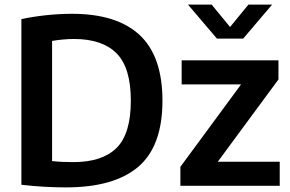

<svg xmlns="http://www.w3.org/2000/svg" viewBox="-20 -808 1262 835"><path d="M266 7Q221.5 7 172.5 4.2Q123.5 1.5 73 -4.5V-725Q122 -735.5 180 -741.8Q238 -748 293 -748Q488 -748 587.2 -655.8Q686.5 -563.5 686.5 -370Q686.5 -172.5 581.5 -82.8Q476.5 7 266 7ZM299 -103Q424.5 -103 486.8 -164.5Q549 -226 549 -370.5Q549 -513.5 487 -576Q425 -638.5 301.5 -638.5Q279.5 -638.5 254.5 -636.2Q229.5 -634 206.5 -630V-107.5Q229 -105 251.2 -104Q273.5 -103 299 -103ZM764.5 0V-82.5L1028.5 -441H770V-545.5H1191V-462.5L927 -104.5H1196.5V0ZM923.5 -640 797.5 -788H900.5L980.5 -690.5L1060.5 -788H1163.5L1037.5 -640Z"/></svg>

Font: Encode Sans SmBold
Style: Regular
Weight: 600
Designer: Multiple Designers
Foundry: Impallari Type
Version: Version 3.002; ttfautohint (v1.8.3) -l 8 -r 50 -G 200 -x 14 